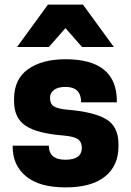

<svg xmlns="http://www.w3.org/2000/svg" viewBox="-20 -800 568 833"><path d="M264 -107Q335 -107 335 -159Q335 -184 318 -196Q301 -208 256 -212Q141 -221 91 -254.5Q41 -288 41 -361V-370Q41 -457 102 -500Q163 -543 264 -543Q487 -543 487 -361V-356H332Q332 -423 264 -423Q232 -423 214.5 -410Q197 -397 197 -375Q197 -350 213 -339Q229 -328 273 -324Q385 -315 439.5 -283.5Q494 -252 494 -174V-165Q494 -81 435.5 -34Q377 13 264 13Q151 13 93 -35Q35 -83 35 -163V-168H192Q192 -107 264 -107ZM192 -596H54L188 -780H340L474 -596H336L264 -678Z"/></svg>

Font: Cooper Hewitt
Style: Bold
Weight: 711
Designer: Village Type and Design LLC
Foundry: Cooper Hewitt Smithsonian Design Museum
Version: 1.000